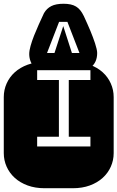

<svg xmlns="http://www.w3.org/2000/svg" viewBox="-22 -997 622 1017"><path d="M174.8 -272.9V-221.2H457V-272.9H342.3V-573.2H457V-625H174.8V-573.2H290V-272.9ZM364.3 -668.9Q413.6 -668.9 453.6 -654.3Q493.7 -639.6 521.7 -614.3Q549.8 -588.9 564.9 -554.9Q580.1 -521 580.1 -482.9V-186Q580.1 -147.9 564.9 -114Q549.8 -80.1 521.7 -54.7Q493.7 -29.3 453.6 -14.6Q413.6 0 364.3 0H213.9Q164.6 0 124.5 -14.6Q84.5 -29.3 56.4 -54.7Q28.3 -80.1 13.2 -114Q-2 -147.9 -2 -186V-482.9Q-2 -521 13.2 -554.9Q28.3 -588.9 56.4 -614.3Q84.5 -639.6 124.5 -654.3Q164.6 -668.9 213.9 -668.9ZM162.6 -640.1Q147.5 -652.8 140.1 -671.6Q132.8 -690.4 132.8 -710.9Q132.8 -728.5 139.9 -753.9Q147 -779.3 158.4 -808.3Q169.9 -837.4 183.8 -868.2Q197.8 -898.9 210.9 -927.2Q225.1 -952.1 249.5 -964.6Q273.9 -977.1 314.9 -977.1Q335.4 -977.1 351.6 -973.6Q367.7 -970.2 380.4 -962.6Q393.1 -955.1 403.1 -942.6Q413.1 -930.2 421.9 -912.1Q441.4 -870.1 457 -833Q463.4 -816.9 470 -800Q476.6 -783.2 481.4 -767.8Q486.3 -752.4 489.5 -739Q492.7 -725.6 492.7 -716.3Q492.7 -666.5 459 -640.1ZM313 -858.9 358.9 -716.3H398.9L335 -881.3H291L227.1 -716.3H266.6Z"/></svg>

Font: Monofett
Style: Regular
Weight: 400
Designer: vernon adams
Foundry: vernon adams
Version: Version 1.000